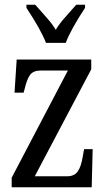

<svg xmlns="http://www.w3.org/2000/svg" viewBox="-20 -786 448 806"><path d="M29 -40 265 -490H152Q120 -490 106.5 -472Q93 -454 83 -411L79 -397H41L50 -536H363V-495L126 -46H262Q292 -46 306.5 -66.5Q321 -87 328 -132L333 -160H369L365 0H29ZM91 -753V-766H128L152 -739Q155 -735 177 -710.5Q199 -686 214 -661Q229 -686 251 -710.5Q273 -735 276 -739L300 -766H337V-753Q277 -662 256 -606H173Q153 -659 91 -753Z"/></svg>

Font: Noto Serif Cond
Style: Regular
Weight: 400
Width: 3
Designer: Monotype Design Team
Foundry: Monotype Imaging Inc.
Version: Version 1.001